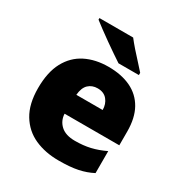

<svg xmlns="http://www.w3.org/2000/svg" viewBox="-180 -896 978 1036"><g transform="rotate(30 309.0 -378.0)"><path d="M333 10Q249 10 183.5 -19.5Q118 -49 80 -112Q42 -175 42 -273Q42 -373 76.5 -437Q111 -501 172.5 -532Q234 -563 315 -563Q396 -563 454.5 -535Q513 -507 544.5 -451Q576 -395 576 -310V-225H235Q237 -182 267.5 -154Q298 -126 356 -126Q408 -126 451 -136Q494 -146 540 -168V-31Q500 -10 452.5 0Q405 10 333 10ZM239 -345H403Q403 -382 382 -407.5Q361 -433 322 -433Q288 -433 265.5 -412Q243 -391 239 -345ZM350 -766Q367 -744 390.5 -717Q414 -690 438 -664.5Q462 -639 478 -620V-606H351Q331 -619 302.5 -638.5Q274 -658 243.5 -679.5Q213 -701 185.5 -721.5Q158 -742 140 -756V-766Z"/></g></svg>

Font: Noto Sans Symbols Black
Style: Regular
Weight: 900
Version: Version 2.002